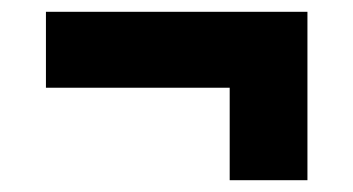

<svg xmlns="http://www.w3.org/2000/svg" viewBox="-20 -450 600 326"><path d="M370 -364 447 -301H58V-430H502V-144H370Z"/></svg>

Font: Roboto Serif ExtraBold
Style: Regular
Weight: 800
Designer: Greg Gazdowicz
Foundry: Commercial Type
Version: Version 1.008